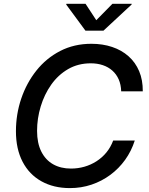

<svg xmlns="http://www.w3.org/2000/svg" viewBox="-20 -964 772 994"><path d="M341.8 9.8Q257.8 9.8 194.6 -25.4Q131.3 -60.5 96.9 -126.7Q62.5 -192.9 62.5 -284.7Q62.5 -372.1 89.8 -453.1Q117.2 -534.2 168.2 -598.4Q219.2 -662.6 291.5 -700Q363.8 -737.3 453.1 -737.3Q511.7 -737.3 560.5 -720.9Q609.4 -704.6 645.3 -672.9Q681.2 -641.1 700.4 -595.5Q719.7 -549.8 719.2 -491.2H607.4Q606.4 -525.9 594.5 -553Q582.5 -580.1 561.5 -598.6Q540.5 -617.2 512.2 -626.7Q483.9 -636.2 450.2 -636.2Q384.3 -636.2 332.5 -606.2Q280.8 -576.2 245.1 -525.6Q209.5 -475.1 190.7 -412.8Q171.9 -350.6 171.9 -286.6Q171.9 -223.1 193.8 -179.4Q215.8 -135.7 255.1 -113.5Q294.4 -91.3 347.2 -91.3Q383.3 -91.3 416.7 -100.8Q450.2 -110.4 479.2 -128.9Q508.3 -147.5 530.5 -174.3Q552.7 -201.2 565.9 -236.3H677.7Q660.2 -181.6 627.9 -136.7Q595.7 -91.8 551.3 -58.8Q506.8 -25.9 453.9 -8.1Q400.9 9.8 341.8 9.8ZM422.9 -944.3 478.5 -859.4 562 -944.3H662.1L661.1 -940.4L515.6 -805.2H422.4L322.8 -940.4L323.7 -944.3Z"/></svg>

Font: Inter 16pt Medium
Style: Italic
Weight: 500
Italic angle: -9.3988°
Version: Version 4.001;git-66647c0bb